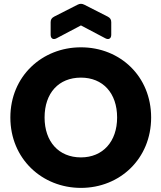

<svg xmlns="http://www.w3.org/2000/svg" viewBox="-20 -954 826 982"><path d="M394 7C593 7 753 -142 753 -353C753 -564 594 -712 394 -712C195 -712 33 -564 33 -353C33 -142 195 7 394 7ZM394 -149C280 -149 208 -230 208 -353C208 -478 280 -557 394 -557C506 -557 579 -478 579 -353C579 -230 506 -149 394 -149ZM549 -776V-840C549 -854 544 -862 531 -869L411 -930C399 -936 389 -936 377 -930L257 -869C244 -862 239 -854 239 -840V-776C239 -757 252 -749 269 -758L394 -824L519 -758C536 -749 549 -757 549 -776Z"/></svg>

Font: Arvore Sans
Style: Bold
Weight: 700
Designer: Jonny Pinhorn (Latin) Dan Schunck (customization for Arvore)
Version: Version 1.000;Glyphs 3.3 (3305)